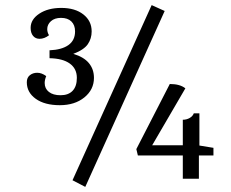

<svg xmlns="http://www.w3.org/2000/svg" viewBox="-20 -700 906 752"><path d="M264 6 574 -680 625 -657 314 32ZM85 -378Q85 -396 97 -405.5Q109 -415 126 -415Q143 -415 161 -402Q155 -387 155 -375Q155 -353 171.5 -340Q188 -327 217 -327Q248 -327 264.5 -344.5Q281 -362 281 -395Q281 -431 253.5 -451Q226 -471 174 -472V-503Q222 -505 248 -523.5Q274 -542 274 -577Q274 -602 259.5 -616Q245 -630 219 -630Q194 -630 179.5 -617Q165 -604 165 -586Q165 -573 172 -562Q154 -548 135 -548Q119 -548 109.5 -559.5Q100 -571 100 -591Q100 -624 134 -646.5Q168 -669 220 -669Q274 -669 306.5 -643.5Q339 -618 339 -577Q339 -549 324 -527Q309 -505 267 -489Q308 -477 328 -453Q348 -429 348 -395Q348 -349 310.5 -318.5Q273 -288 214 -288Q155 -288 120 -313Q85 -338 85 -378ZM520 -91 514 -116 645 -371Q685 -371 706 -354L576 -131H696V-231Q711 -231 723 -238Q735 -245 739 -256H761V-130L816 -121V-91H759V0H696V-91Z"/></svg>

Font: Caladea
Style: Regular
Weight: 400
Designer: Carolina Giovagnoli and Andres Torresi
Foundry: Carolina Giovagnoli & Andres Torresi
Version: Version 1.001